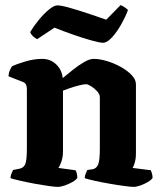

<svg xmlns="http://www.w3.org/2000/svg" viewBox="-20 -730 621 750"><path d="M205 0Q195 0 170 -3.5Q145 -7 115 -12.5Q85 -18 59 -24Q33 -30 21 -34Q21 -42 24.5 -51Q28 -60 31 -66L56 -71Q72 -74 78.5 -88.5Q85 -103 85 -151V-383Q85 -392 81.5 -399.5Q78 -407 69 -410L13 -432Q14 -446 19 -456.5Q24 -467 27 -471Q43 -479 77.5 -489.5Q112 -500 145 -500Q177 -500 199.5 -478.5Q222 -457 225 -425Q243 -440 265 -457.5Q287 -475 308.5 -487.5Q330 -500 346 -500Q369 -500 397.5 -491.5Q426 -483 452 -468.5Q478 -454 494.5 -436.5Q511 -419 511 -401V-131Q511 -110 506.5 -95Q502 -80 498 -74L569 -65Q571 -61 573.5 -52.5Q576 -44 576 -35Q571 -27 557.5 -19Q544 -11 528.5 -5.5Q513 0 502 0Q492 0 465.5 -3.5Q439 -7 407.5 -12.5Q376 -18 349 -24Q322 -30 311 -34Q311 -42 314.5 -51Q318 -60 321 -66L342 -69Q357 -72 363.5 -87.5Q370 -103 370 -151V-350Q370 -362 359.5 -373.5Q349 -385 336 -393Q323 -401 317 -401Q307 -401 289 -396.5Q271 -392 253.5 -386Q236 -380 226 -376V-138Q226 -117 220 -99.5Q214 -82 208 -74L275 -65Q278 -61 280 -52.5Q282 -44 282 -35Q277 -27 263 -19Q249 -11 233 -5.5Q217 0 205 0ZM383 -563Q369 -563 335.5 -572.5Q302 -582 263.5 -595.5Q225 -609 193 -622L125 -577Q119 -580 110.5 -587Q102 -594 98 -605Q111 -627 131 -651.5Q151 -676 171 -692.5Q191 -709 204 -709Q219 -709 252.5 -699.5Q286 -690 325 -677Q364 -664 395 -653L451 -710Q457 -708 465.5 -702.5Q474 -697 480 -691Q470 -664 453 -634Q436 -604 417 -583.5Q398 -563 383 -563Z"/></svg>

Font: Texturina 72pt ExtraBold
Style: Regular
Weight: 800
Designer: Guillermo Torres Carreño
Foundry: Omnibus-Type
Version: Version 1.002; ttfautohint (v1.8.3)